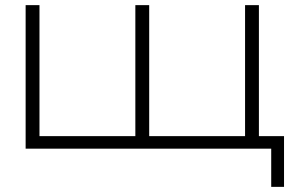

<svg xmlns="http://www.w3.org/2000/svg" viewBox="-20 -580 1152 749"><path d="M990 -560V-24L975 -49H1088V149H1038V-25L1053 0H80V-560H134V-24L119 -49H523L508 -24V-560H562V-24L547 -49H951L936 -24V-560Z"/></svg>

Font: Unbounded ExtraLight
Style: Regular
Weight: 250
Designer: Luke Prowse, Jean-Baptiste Morizot, Fátima Lázaro, Florian Runge
Foundry: NaN
Version: Version 1.701;gftools[0.9.28.dev5+ged2979d]